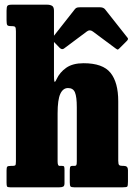

<svg xmlns="http://www.w3.org/2000/svg" viewBox="-20 -800 574 820"><path d="M31 -688.5H26.5Q14 -688.5 11 -693Q8 -697.5 8 -713.5V-754.5Q8 -771 12 -775.5Q16 -780 30.5 -780H181.5Q194 -780 202.2 -775.2Q210.5 -770.5 210.5 -754V-477Q210.5 -456.5 212.5 -451.5Q214.5 -446.5 221.5 -461.5Q235 -491 262.8 -510.5Q290.5 -530 337 -530Q419 -530 452 -489Q485 -448 485 -367.5V-113.5Q485 -98.5 489 -95Q493 -91.5 505 -91.5H509.5Q526.5 -91.5 526.5 -73.5V-24.5Q526.5 -6.5 523.5 -3.2Q520.5 0 503.5 0H297Q284 0 281 -4Q278 -8 278 -21.5V-69.5Q278 -79 279.2 -85.2Q280.5 -91.5 288 -91.5H298Q304 -91.5 306 -94.8Q308 -98 308 -111.5V-342Q308 -386.5 300.2 -405.2Q292.5 -424 270.5 -424Q249 -424 237.5 -399Q226 -374 226 -315.5V-110.5Q226 -91.5 234 -91.5H245.5Q252.5 -91.5 254 -88.2Q255.5 -85 255.5 -72.5V-17.5Q255.5 -6 249.8 -3Q244 0 233 0H24Q12 0 10 -3.8Q8 -7.5 8 -19.5V-72Q8 -85 11 -88.2Q14 -91.5 26.5 -91.5H33Q42.5 -91.5 45.2 -94Q48 -96.5 48 -111V-666.5Q48 -681 44.8 -684.8Q41.5 -688.5 31 -688.5ZM235 -595.5 207 -624.5Q201 -630 201 -632.5Q201 -635 205.5 -641L299.5 -760.5Q304 -766.5 309.8 -767.8Q315.5 -769 326 -769H405.5Q421.5 -769 428.5 -760.5L524.5 -639Q530 -633.5 521.5 -625L490 -593.5Q484.5 -588 482.5 -588.2Q480.5 -588.5 474 -593L376.5 -665.5Q363.5 -675 351.5 -666L253 -592.5Q244.5 -586.5 235 -595.5Z"/></svg>

Font: Besley* Condensed Heavy
Style: Regular
Weight: 800
Width: 3
Designer: Owen Earl
Foundry: indestructible type*
Version: Version 3.000; ttfautohint (v1.8.3)